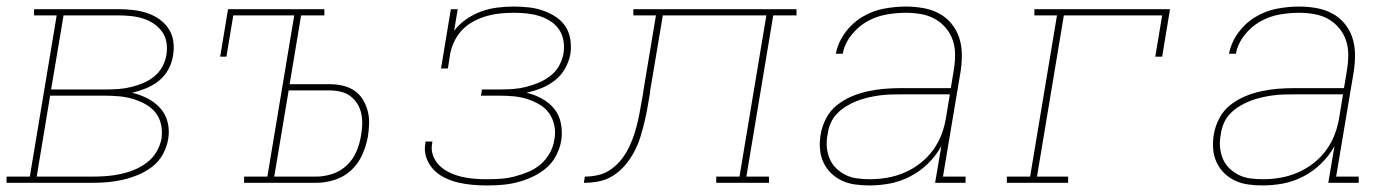

<svg xmlns="http://www.w3.org/2000/svg" viewBox="-38 -558 4258 586"><path d="M-18 0V-19H53L135 -511H66V-530H324Q346 -530 368 -527.5Q390 -525 410 -518.5Q430 -512 447.5 -500Q465 -488 476.5 -470.5Q488 -453 491 -431.5Q494 -410 490 -388Q487 -367 476 -346.5Q465 -326 447 -311.5Q429 -297 408 -288.5Q387 -280 365 -275Q390 -269 412.5 -257.5Q435 -246 451.5 -227.5Q468 -209 474 -183.5Q480 -158 475 -132Q471 -109 459 -87Q447 -65 427 -49.5Q407 -34 384 -24.5Q361 -15 337.5 -9.5Q314 -4 290.5 -2Q267 0 244 0ZM118 -285H288Q307 -285 325.5 -286.5Q344 -288 362.5 -292.5Q381 -297 399 -304.5Q417 -312 432.5 -324.5Q448 -337 457.5 -354.5Q467 -372 470 -391Q473 -410 470 -428.5Q467 -447 456.5 -461.5Q446 -476 431 -486Q416 -496 398.5 -501.5Q381 -507 362 -509Q343 -511 324 -511H156ZM74 -19H244Q265 -19 286 -20.5Q307 -22 328.5 -26.5Q350 -31 371 -39.5Q392 -48 410 -61.5Q428 -75 439.5 -94.5Q451 -114 455 -135Q458 -157 453.5 -178Q449 -199 436.5 -214.5Q424 -230 406 -240Q388 -250 368 -256Q348 -262 326.5 -264Q305 -266 283 -266H115Z M707 0V-19H778L860 -511H674L653 -385H634L658 -530H952V-511H881L846 -301H969Q989 -301 1008.5 -296.5Q1028 -292 1043.5 -281.5Q1059 -271 1069 -255Q1079 -239 1084 -220.5Q1089 -202 1088.5 -181.5Q1088 -161 1085 -142Q1080 -114 1068 -86.5Q1056 -59 1034 -38.5Q1012 -18 983.5 -9Q955 0 927 0ZM799 -19H927Q951 -19 976 -27Q1001 -35 1020.5 -53.5Q1040 -72 1050 -96Q1060 -120 1064 -145Q1067 -161 1067.5 -178.5Q1068 -196 1064.5 -212Q1061 -228 1052.5 -241.5Q1044 -255 1031.5 -264.5Q1019 -274 1002.5 -278Q986 -282 969 -282H843Z M1449 8Q1426 8 1403.5 6Q1381 4 1360 -1Q1339 -6 1319.5 -15.5Q1300 -25 1285.5 -40Q1271 -55 1263.5 -76Q1256 -97 1260 -119Q1260 -121 1260.5 -122.5Q1261 -124 1261 -126H1282Q1281 -124 1281 -123Q1281 -122 1281 -120Q1277 -101 1284 -82.5Q1291 -64 1304.5 -51.5Q1318 -39 1335 -31Q1352 -23 1371 -18.5Q1390 -14 1409.5 -12.5Q1429 -11 1449 -11Q1470 -11 1491 -12.5Q1512 -14 1533 -19.5Q1554 -25 1574.5 -33.5Q1595 -42 1612 -56.5Q1629 -71 1640 -91Q1651 -111 1654 -132Q1658 -153 1654 -174Q1650 -195 1638.5 -211.5Q1627 -228 1609.5 -238.5Q1592 -249 1572 -255.5Q1552 -262 1530.5 -264Q1509 -266 1488 -266H1430L1433 -285H1491Q1510 -285 1529.5 -286.5Q1549 -288 1568.5 -293Q1588 -298 1607 -306Q1626 -314 1642.5 -327Q1659 -340 1669 -358.5Q1679 -377 1682 -396Q1685 -416 1681.5 -435Q1678 -454 1667.5 -469Q1657 -484 1641 -494Q1625 -504 1607 -509.5Q1589 -515 1569.5 -517Q1550 -519 1530 -519Q1510 -519 1489.5 -517Q1469 -515 1449 -509.5Q1429 -504 1409.5 -494Q1390 -484 1374.5 -468.5Q1359 -453 1349.5 -433.5Q1340 -414 1336 -394L1329 -349H1308L1338 -530H1359L1348 -464Q1364 -485 1386 -500Q1408 -515 1432 -523.5Q1456 -532 1481 -535Q1506 -538 1531 -538Q1553 -538 1575.5 -535.5Q1598 -533 1618.5 -526Q1639 -519 1657 -507.5Q1675 -496 1687 -478.5Q1699 -461 1702.5 -438.5Q1706 -416 1703 -394Q1699 -371 1687 -349.5Q1675 -328 1656 -313Q1637 -298 1614.5 -289Q1592 -280 1569 -275Q1594 -269 1616 -257Q1638 -245 1653.5 -226Q1669 -207 1674 -181Q1679 -155 1675 -129Q1671 -106 1659.5 -83.5Q1648 -61 1629 -45Q1610 -29 1587.5 -18.5Q1565 -8 1542 -2Q1519 4 1495.5 6Q1472 8 1449 8Z M1744 0 1747 -19Q1768 -19 1789 -24Q1810 -29 1828 -42Q1846 -55 1859.5 -72.5Q1873 -90 1882.5 -110Q1892 -130 1898.5 -150.5Q1905 -171 1909.5 -191.5Q1914 -212 1917.5 -233Q1921 -254 1925 -274Q1925 -277 1925.5 -279Q1926 -281 1926 -283L1964 -511H1895V-530H2393V-511H2322L2240 -19H2309V0H2148V-19H2219L2301 -511H1985L1946 -279Q1946 -278 1946 -277.5Q1946 -277 1946 -276V-275Q1942 -252 1938 -229Q1934 -206 1928.5 -183.5Q1923 -161 1916 -138.5Q1909 -116 1897.5 -94.5Q1886 -73 1870 -54Q1854 -35 1833.5 -22Q1813 -9 1790 -4.5Q1767 0 1744 0Z M2615 8Q2593 8 2571.5 5Q2550 2 2531 -7Q2512 -16 2497.5 -30.5Q2483 -45 2474.5 -64Q2466 -83 2464.5 -105Q2463 -127 2467 -149Q2471 -173 2483.5 -197Q2496 -221 2517 -237.5Q2538 -254 2562 -264Q2586 -274 2611.5 -279.5Q2637 -285 2661.5 -287Q2686 -289 2711 -289H2864L2873 -344Q2877 -368 2877 -391Q2877 -414 2870 -435Q2863 -456 2848.5 -473Q2834 -490 2815 -500.5Q2796 -511 2773 -515Q2750 -519 2727 -519Q2697 -519 2666.5 -513.5Q2636 -508 2608.5 -492.5Q2581 -477 2560.5 -451Q2540 -425 2534 -394H2513Q2520 -429 2541.5 -458.5Q2563 -488 2594 -506.5Q2625 -525 2659.5 -531.5Q2694 -538 2727 -538Q2753 -538 2779 -533.5Q2805 -529 2827 -517.5Q2849 -506 2865 -487Q2881 -468 2889 -444.5Q2897 -421 2897.5 -394.5Q2898 -368 2894 -341L2840 -19H2909V0H2816L2835 -112Q2819 -83 2794.5 -59Q2770 -35 2740 -19.5Q2710 -4 2678.5 2Q2647 8 2615 8ZM2616 -11Q2643 -11 2669.5 -15.5Q2696 -20 2722 -31Q2748 -42 2771 -60Q2794 -78 2810.5 -101Q2827 -124 2836.5 -150Q2846 -176 2850 -203L2861 -270H2711Q2694 -270 2677.5 -269.5Q2661 -269 2644 -266.5Q2627 -264 2610 -260Q2593 -256 2576.5 -249.5Q2560 -243 2544.5 -233.5Q2529 -224 2516.5 -211Q2504 -198 2497 -181.5Q2490 -165 2488 -148Q2484 -129 2485.5 -110Q2487 -91 2494 -74Q2501 -57 2514 -44.5Q2527 -32 2543 -24Q2559 -16 2578 -13.5Q2597 -11 2616 -11Z M3035 0V-19H3106L3188 -511H3119V-530H3533L3509 -385H3488L3509 -511H3209L3127 -19H3222V0Z M3815 8Q3793 8 3771.5 5Q3750 2 3731 -7Q3712 -16 3697.5 -30.5Q3683 -45 3674.5 -64Q3666 -83 3664.5 -105Q3663 -127 3667 -149Q3671 -173 3683.5 -197Q3696 -221 3717 -237.5Q3738 -254 3762 -264Q3786 -274 3811.5 -279.5Q3837 -285 3861.5 -287Q3886 -289 3911 -289H4064L4073 -344Q4077 -368 4077 -391Q4077 -414 4070 -435Q4063 -456 4048.5 -473Q4034 -490 4015 -500.5Q3996 -511 3973 -515Q3950 -519 3927 -519Q3897 -519 3866.5 -513.5Q3836 -508 3808.5 -492.5Q3781 -477 3760.5 -451Q3740 -425 3734 -394H3713Q3720 -429 3741.5 -458.5Q3763 -488 3794 -506.5Q3825 -525 3859.5 -531.5Q3894 -538 3927 -538Q3953 -538 3979 -533.5Q4005 -529 4027 -517.5Q4049 -506 4065 -487Q4081 -468 4089 -444.5Q4097 -421 4097.5 -394.5Q4098 -368 4094 -341L4040 -19H4109V0H4016L4035 -112Q4019 -83 3994.5 -59Q3970 -35 3940 -19.5Q3910 -4 3878.5 2Q3847 8 3815 8ZM3816 -11Q3843 -11 3869.5 -15.5Q3896 -20 3922 -31Q3948 -42 3971 -60Q3994 -78 4010.5 -101Q4027 -124 4036.5 -150Q4046 -176 4050 -203L4061 -270H3911Q3894 -270 3877.5 -269.5Q3861 -269 3844 -266.5Q3827 -264 3810 -260Q3793 -256 3776.5 -249.5Q3760 -243 3744.5 -233.5Q3729 -224 3716.5 -211Q3704 -198 3697 -181.5Q3690 -165 3688 -148Q3684 -129 3685.5 -110Q3687 -91 3694 -74Q3701 -57 3714 -44.5Q3727 -32 3743 -24Q3759 -16 3778 -13.5Q3797 -11 3816 -11Z"/></svg>

Font: Iosevka Curly Slab ThExObl
Style: Regular
Weight: 100
Width: 7
Italic angle: -9°
Monospace: yes
Designer: Belleve Invis
Foundry: Belleve Invis
Version: Version 11.1.0; ttfautohint (v1.8.3)